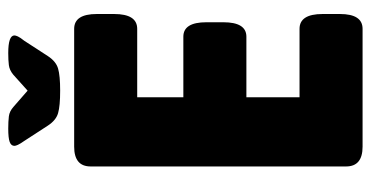

<svg xmlns="http://www.w3.org/2000/svg" viewBox="-237 -663 900 466"><g transform="rotate(-90 213.0 -430.0)"><path d="M90 0Q42 0 42 -40V-660Q42 -700 90 -700H376Q412 -700 412 -645V-603Q412 -547 376 -547H210V-435H357Q392 -435 392 -379V-338Q392 -282 357 -282H210V-153H376Q412 -153 412 -97V-55Q412 0 376 0ZM317 -860Q360 -860 360 -845Q360 -842 357.5 -836.5Q355 -831 347 -821L310 -764Q297 -744 279.5 -739Q262 -734 226 -734Q189 -734 171.5 -739Q154 -744 141 -764L104 -821Q97 -831 94.5 -836.5Q92 -842 92 -845Q92 -853 101.5 -856.5Q111 -860 134 -860Q151 -860 163.5 -858.5Q176 -857 187 -847L226 -813L265 -848Q276 -857 288 -858.5Q300 -860 317 -860Z"/></g></svg>

Font: Asap Condensed ExtraBold
Style: Regular
Weight: 800
Width: 3
Designer: Pablo Cosgaya
Foundry: Omnibus-Type
Version: Version 3.001; ttfautohint (v1.8.4.7-5d5b)